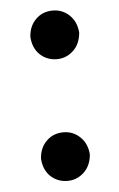

<svg xmlns="http://www.w3.org/2000/svg" viewBox="-45 -570 380 612"><g transform="rotate(-5 145.0 -264.5)"><path d="M146.7 7.8Q115.4 7.8 92.7 -13.1Q70.7 -34.4 68.5 -70.3Q70.7 -105.1 92.7 -126.4Q114.3 -147.7 146.7 -147.7Q177.6 -147.7 199.9 -126.4Q221.9 -105.8 224.8 -70.3Q221.6 -33.4 198.9 -12.8Q176.8 7.8 146.7 7.8ZM146.7 -381.7Q115.4 -381.7 92.7 -402.7Q70.7 -424 68.5 -459.9Q70.7 -494.7 92.7 -516Q114.3 -537.3 146.7 -537.3Q177.6 -537.3 199.9 -516Q221.9 -495.4 224.8 -459.9Q221.6 -422.9 198.9 -402.3Q176.8 -381.7 146.7 -381.7Z"/></g></svg>

Font: Linik Sans SemiBold
Style: Regular
Weight: 600
Designer: Fonts by Rasmus Andersson / Changes by Cristiano Sobral with parts from Marc Monis
Foundry: rsms
Version: Version 3.020; ttfautohint (v1.6)